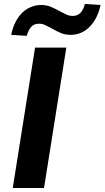

<svg xmlns="http://www.w3.org/2000/svg" viewBox="-20 -944 525 964"><path d="M44 0 156 -705H313L201 0ZM114 -764 36 -769Q46 -816 67 -849.5Q88 -883 119 -901Q150 -919 187 -919Q214 -919 237 -909Q260 -899 280 -888Q298 -878 313.5 -871Q329 -864 345 -864Q369 -864 384 -879.5Q399 -895 406 -924L485 -919Q470 -850 430 -809.5Q390 -769 334 -769Q306 -769 283.5 -779Q261 -789 240 -801Q223 -810 208 -817.5Q193 -825 176 -825Q151 -825 137 -809.5Q123 -794 114 -764Z"/></svg>

Font: Nunito Sans 7pt SemiCondensed ExtraBold
Style: Italic
Weight: 800
Width: 4
Italic angle: -9°
Designer: Vernon Adams
Foundry: Vernon Adams
Version: Version 3.101;gftools[0.9.27]